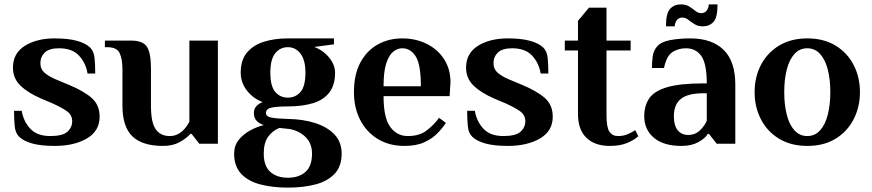

<svg xmlns="http://www.w3.org/2000/svg" viewBox="-20 -655 3975 875"><path d="M229 10Q167 10 127.5 -1Q88 -12 68 -31Q50 -48 47 -80Q44 -112 44 -150H79Q87 -102 118 -68.5Q149 -35 209 -35Q265 -35 287 -54.5Q309 -74 309 -103Q309 -132 283 -149.5Q257 -167 219 -184L167 -206Q107 -232 73 -265Q39 -298 39 -347Q39 -412 93 -446Q147 -480 229 -480Q291 -480 330.5 -469Q370 -458 390 -439Q408 -422 411 -390Q414 -358 414 -320H379Q371 -368 340 -401.5Q309 -435 249 -435Q204 -435 184 -415.5Q164 -396 164 -367Q164 -340 183 -323.5Q202 -307 235 -293L295 -268Q364 -239 399 -207.5Q434 -176 434 -123Q434 -58 376 -24Q318 10 229 10Z M723 10Q629 10 583.5 -33.5Q538 -77 538 -174V-340Q538 -385 525.5 -412.5Q513 -440 468 -440H458V-470H578Q631 -470 649.5 -442Q668 -414 668 -340V-173Q668 -96 690 -65.5Q712 -35 753 -35Q777 -35 795 -46Q813 -57 825 -72.5Q837 -88 843 -100V-470H973V0H888L853 -45H848Q829 -24 798 -7Q767 10 723 10Z M1292 200Q1222 200 1166.5 185.5Q1111 171 1079 137Q1047 103 1047 45Q1047 9 1067.5 -17Q1088 -43 1119 -60Q1150 -77 1182 -85Q1163 -91 1150 -104Q1137 -117 1137 -140Q1137 -174 1177 -190Q1135 -205 1106 -241.5Q1077 -278 1077 -324Q1077 -382 1106 -416Q1135 -450 1183.5 -465Q1232 -480 1292 -480H1502V-453L1412 -441Q1454 -425 1480.5 -392Q1507 -359 1507 -324Q1507 -267 1480.5 -233Q1454 -199 1405.5 -184.5Q1357 -170 1292 -170Q1247 -170 1219.5 -165Q1192 -160 1192 -140Q1192 -123 1219.5 -118.5Q1247 -114 1292 -113Q1360 -112 1415.5 -94.5Q1471 -77 1504 -42.5Q1537 -8 1537 45Q1537 103 1505 137Q1473 171 1417.5 185.5Q1362 200 1292 200ZM1292 -210Q1327 -210 1349.5 -236Q1372 -262 1372 -324Q1372 -381 1349.5 -410.5Q1327 -440 1292 -440Q1257 -440 1234.5 -412.5Q1212 -385 1212 -324Q1212 -262 1234.5 -236Q1257 -210 1292 -210ZM1292 155Q1342 155 1372 128.5Q1402 102 1402 45Q1402 0 1374 -29Q1346 -58 1300 -67L1253 -72Q1220 -58 1201 -30.5Q1182 -3 1182 45Q1182 102 1212 128.5Q1242 155 1292 155Z M1823 10Q1753 10 1701 -22Q1649 -54 1621 -109.5Q1593 -165 1593 -235Q1593 -315 1622 -369.5Q1651 -424 1701 -452Q1751 -480 1813 -480Q1875 -480 1925 -455Q1975 -430 2004 -385Q2033 -340 2033 -280L2029 -217H1728Q1728 -118 1758.5 -76.5Q1789 -35 1838 -35Q1890 -35 1922.5 -59Q1955 -83 1981 -118L2012 -95Q1998 -73 1974.5 -48.5Q1951 -24 1914.5 -7Q1878 10 1823 10ZM1728 -262H1898Q1898 -361 1874.5 -398Q1851 -435 1813 -435Q1791 -435 1771.5 -419Q1752 -403 1740 -365.5Q1728 -328 1728 -262Z M2294 10Q2232 10 2192.5 -1Q2153 -12 2133 -31Q2115 -48 2112 -80Q2109 -112 2109 -150H2144Q2152 -102 2183 -68.5Q2214 -35 2274 -35Q2330 -35 2352 -54.5Q2374 -74 2374 -103Q2374 -132 2348 -149.5Q2322 -167 2284 -184L2232 -206Q2172 -232 2138 -265Q2104 -298 2104 -347Q2104 -412 2158 -446Q2212 -480 2294 -480Q2356 -480 2395.5 -469Q2435 -458 2455 -439Q2473 -422 2476 -390Q2479 -358 2479 -320H2444Q2436 -368 2405 -401.5Q2374 -435 2314 -435Q2269 -435 2249 -415.5Q2229 -396 2229 -367Q2229 -340 2248 -323.5Q2267 -307 2300 -293L2360 -268Q2429 -239 2464 -207.5Q2499 -176 2499 -123Q2499 -58 2441 -24Q2383 10 2294 10Z M2759 10Q2691 10 2652.5 -27Q2614 -64 2614 -136V-425H2554V-470H2614V-560L2664 -620H2744V-470H2854V-425H2744V-130Q2744 -74 2757.5 -54.5Q2771 -35 2796 -35Q2822 -35 2842 -44Q2862 -53 2875 -62L2889 -34Q2869 -16 2837 -3Q2805 10 2759 10Z M3086 10Q3003 10 2959.5 -27.5Q2916 -65 2916 -125Q2916 -173 2938.5 -206.5Q2961 -240 3020 -257.5Q3079 -275 3186 -275H3201Q3201 -365 3176 -400Q3151 -435 3106 -435Q3072 -435 3045 -418Q3018 -401 3006 -345H2951Q2951 -371 2954.5 -398Q2958 -425 2976 -445Q2994 -465 3035.5 -472.5Q3077 -480 3126 -480Q3224 -480 3277.5 -428Q3331 -376 3331 -270V0H3246L3211 -45H3206Q3193 -24 3162 -7Q3131 10 3086 10ZM3116 -40Q3149 -40 3171 -62Q3193 -84 3201 -105V-230H3186Q3114 -230 3082.5 -204Q3051 -178 3051 -125Q3051 -83 3068.5 -61.5Q3086 -40 3116 -40ZM3015 -535Q3015 -595 3034 -615Q3053 -635 3083 -635Q3106 -635 3121.5 -625Q3137 -615 3149.5 -605Q3162 -595 3175 -595Q3192 -595 3201 -607.5Q3210 -620 3210 -635H3250Q3250 -575 3231.5 -555Q3213 -535 3183 -535Q3161 -535 3145 -545Q3129 -555 3116.5 -565Q3104 -575 3090 -575Q3073 -575 3064 -562.5Q3055 -550 3055 -535Z M3659 10Q3585 10 3531 -22.5Q3477 -55 3448 -111Q3419 -167 3419 -235Q3419 -304 3448 -359.5Q3477 -415 3531 -447.5Q3585 -480 3659 -480Q3734 -480 3787.5 -447.5Q3841 -415 3870 -359.5Q3899 -304 3899 -235Q3899 -167 3870 -111Q3841 -55 3787.5 -22.5Q3734 10 3659 10ZM3659 -35Q3694 -35 3717.5 -61Q3741 -87 3752.5 -132.5Q3764 -178 3764 -235Q3764 -293 3752.5 -338Q3741 -383 3717.5 -409Q3694 -435 3659 -435Q3624 -435 3600.5 -409Q3577 -383 3565.5 -338Q3554 -293 3554 -235Q3554 -178 3565.5 -132.5Q3577 -87 3600.5 -61Q3624 -35 3659 -35Z"/></svg>

Font: El Messiri
Style: Bold
Weight: 700
Designer: Mohamed Gaber
Foundry: Kief Type Foundry
Version: Version 2.020; ttfautohint (v1.8.3)